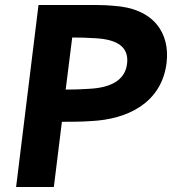

<svg xmlns="http://www.w3.org/2000/svg" viewBox="-20 -733 684 763"><path d="M642 -483C656 -601 592 -700 431 -710C410 -712 390 -713 368 -713H133L44 10H194L226 -249C262 -249 303 -249 344 -252C484 -259 622 -322 642 -483ZM485 -480C477 -412 417 -384 333 -380C303 -378 274 -377 241 -377L267 -584C298 -584 331 -583 361 -581C445 -576 493 -547 485 -480Z"/></svg>

Font: Bluebird
Style: SfBdExtObl
Weight: 700
Designer: Jasper
Foundry: Cannot Into Space Fonts
Version: Version 0.98